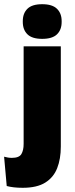

<svg xmlns="http://www.w3.org/2000/svg" viewBox="-60 -713 356 914"><path d="M229.5 -81H52.5V-492.5H229.5ZM141 -528Q92.5 -528 70.5 -549.8Q48.5 -571.5 48.5 -608.5V-612.5Q48.5 -649.5 70.5 -671.2Q92.5 -693 141 -693Q189 -693 211.2 -671.2Q233.5 -649.5 233.5 -612.5V-608.5Q233.5 -571 211.2 -549.5Q189 -528 141 -528ZM48 181Q25.5 181 6 178.8Q-13.5 176.5 -28 172.5L-40.5 33Q-31.5 35.5 -22.2 37Q-13 38.5 -3.5 38.5Q31 38.5 41.8 20.5Q52.5 2.5 52.5 -28V-103H229.5V-15.5Q229.5 43.5 212.2 87.5Q195 131.5 155.5 156.2Q116 181 48 181Z"/></svg>

Font: Anek Malayalam Medium ExtraBold
Style: Regular
Weight: 800
Version: Version 1.003